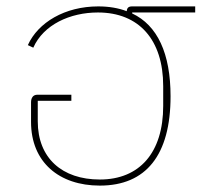

<svg xmlns="http://www.w3.org/2000/svg" viewBox="-20 -568 641 600"><path d="M292 12C436 12 513 -83 513 -267C513 -401 472 -489 393 -526V-529H590V-548H393C382 -548 377 -544 376 -533C350 -543 320 -548 287 -548C183 -548 99 -498 67 -427L84 -419C116 -491 199 -529 286 -529C414 -529 490 -444 490 -299V-237C490 -91 416 -7 292 -7C174 -7 98 -74 98 -189V-253H203V-272H97C83 -272 77 -262 77 -248V-187C77 -61 165 12 292 12Z"/></svg>

Font: IBM Plex Thai Thin
Style: Regular
Weight: 100
Designer: Mike Abbink, Paul van der Laan, Pieter van Rosmalen, Ben Mitchell, Mark Frömberg
Foundry: Bold Monday
Version: Version 1.0